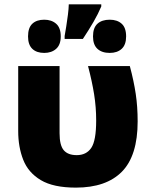

<svg xmlns="http://www.w3.org/2000/svg" viewBox="-20 -858 703 886"><path d="M330.1 7.8Q226.1 7.8 168.2 -26.9Q110.4 -61.5 87.2 -120.6Q64 -179.7 64 -252.9V-553.2H254.9V-243.2Q254.9 -187.5 274.2 -164.8Q293.5 -142.1 334 -142.1Q378.4 -142.1 401.1 -175.5Q423.8 -209 423.8 -301.8Q423.8 -363.3 414.3 -422.9Q404.8 -482.4 386.2 -553.2H579.1Q597.7 -483.4 606.4 -424.6Q615.2 -365.7 615.2 -297.9Q615.2 -139.6 542.7 -65.9Q470.2 7.8 330.1 7.8ZM447.3 -837.9V-828.1Q433.1 -794.4 411.4 -756.8Q389.6 -719.2 362.3 -678.2H278.3V-691.9Q281.7 -710.9 285.9 -737.3Q290 -763.7 293.5 -790.5Q296.9 -817.4 297.4 -837.9ZM184.1 -767.1Q217.8 -767.1 239 -748.5Q260.3 -730 260.3 -689.9Q260.3 -651.4 239 -632.6Q217.8 -613.8 184.1 -613.8Q148.9 -613.8 129.2 -632.6Q109.4 -651.4 109.4 -689.9Q109.4 -730 129.2 -748.5Q148.9 -767.1 184.1 -767.1ZM486.3 -767.1Q521 -767.1 541.5 -748.5Q562 -730 562 -689.9Q562 -651.4 541.5 -632.6Q521 -613.8 486.3 -613.8Q450.2 -613.8 429.7 -632.6Q409.2 -651.4 409.2 -689.9Q409.2 -730 429.7 -748.5Q450.2 -767.1 486.3 -767.1Z"/></svg>

Font: Open Sans ExtraBold
Style: Regular
Weight: 800
Designer: Monotype Design Team
Foundry: Monotype Imaging Inc.
Version: Version 3.003; ttfautohint (v1.8.4)